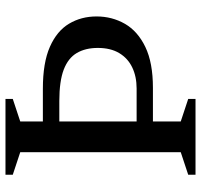

<svg xmlns="http://www.w3.org/2000/svg" viewBox="-36 -680 716 683"><g transform="rotate(-90 321.5 -338.0)"><path d="M493 -347.5Q493 -391.5 475 -422.2Q457 -453 415.8 -468.8Q374.5 -484.5 304 -484.5H154L155.5 -543H348Q440.5 -543 497 -518Q553.5 -493 579.2 -449.8Q605 -406.5 605 -352Q605 -297 578.8 -251.2Q552.5 -205.5 496.5 -178.5Q440.5 -151.5 351 -151.5H155L154 -209.5H348.5Q391 -209.5 423.5 -225Q456 -240.5 474.5 -271.2Q493 -302 493 -347.5ZM311.5 -26V0H42V-26L122 -52.5V-623.5L42 -650V-676H311.5V-650L231.5 -623.5V-52.5Z"/></g></svg>

Font: Newsreader 16pt Medium
Style: Regular
Weight: 500
Designer: Hugues Gentile
Foundry: Production Type
Version: Version 1.003